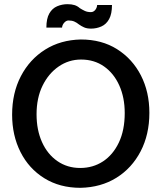

<svg xmlns="http://www.w3.org/2000/svg" viewBox="-20 -885 773 919"><path d="M365 14Q266 14 192 -32Q118 -78 78 -157.5Q38 -237 38 -336Q38 -440 80 -520.5Q122 -601 196 -647.5Q270 -694 367 -696Q467 -696 540.5 -649.5Q614 -603 654.5 -524Q695 -445 695 -345Q695 -241 653 -160.5Q611 -80 537 -34Q463 12 365 14ZM364 -81Q425 -81 473 -112.5Q521 -144 549 -203Q577 -262 577 -344Q577 -418 551 -476Q525 -534 478 -567Q431 -600 368 -600Q309 -600 260.5 -566.5Q212 -533 183.5 -474.5Q155 -416 155 -338Q155 -263 181 -205Q207 -147 254.5 -114Q302 -81 364 -81ZM445 -861Q444 -847 435.5 -837Q427 -827 415 -827Q398 -827 385.5 -833Q373 -839 362 -846Q351 -856 337 -860.5Q323 -865 303 -865Q277 -865 253.5 -855Q230 -845 216 -820.5Q202 -796 202 -753H277Q278 -766 287.5 -776.5Q297 -787 308 -787Q324 -787 335.5 -782Q347 -777 358 -768Q369 -760 382.5 -754Q396 -748 416 -748Q442 -748 465.5 -758.5Q489 -769 502.5 -794Q516 -819 516 -861Z"/></svg>

Font: Catamaran Thin SemiBold
Style: Regular
Weight: 600
Version: Version 2.000